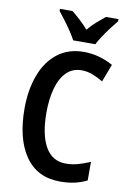

<svg xmlns="http://www.w3.org/2000/svg" viewBox="-101 -1091 720 1069"><g transform="rotate(10 258.5 -556.5)"><path d="M329 -714Q276 -714 242 -679.5Q208 -645 191.5 -585Q175 -525 175 -449Q175 -324 214 -255.5Q253 -187 330 -187Q364 -187 397 -196Q430 -205 467 -221V-116Q433 -99 396.5 -91Q360 -83 316 -83Q187 -83 119 -180.5Q51 -278 51 -450Q51 -555 82 -638.5Q113 -722 174 -769.5Q235 -817 323 -817Q367 -817 408.5 -805.5Q450 -794 488 -773L450 -673Q420 -691 389.5 -702.5Q359 -714 329 -714ZM252 -870Q241 -891 223 -918Q205 -945 185 -971.5Q165 -998 149 -1018V-1030H220Q240 -1014 265.5 -991Q291 -968 314 -941Q338 -970 362 -990.5Q386 -1011 409 -1030H480V-1018Q464 -999 444 -972.5Q424 -946 406 -919Q388 -892 377 -870Z"/></g></svg>

Font: Noto Sans Kannada UI Condensed SemiBold
Style: Regular
Weight: 600
Width: 3
Designer: Jelle Bosma - Monotype Design Team
Foundry: Monotype Imaging Inc.
Version: Version 2.005; ttfautohint (v1.8.4.7-5d5b)